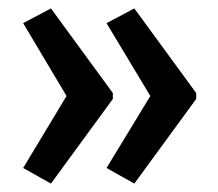

<svg xmlns="http://www.w3.org/2000/svg" viewBox="-20 -495 518 456"><path d="M446 -260 299 -59 233 -96 337 -267 233 -440 299 -475 446 -274ZM248 -260 101 -59 35 -96 138 -267 35 -440 101 -475 248 -274Z"/></svg>

Font: Noto Sans Sinhala ExtraCondensed Medium
Style: Regular
Weight: 500
Width: 2
Designer: Jelle Bosma - Monotype Design Team
Foundry: Monotype Imaging Inc.
Version: Version 2.006; ttfautohint (v1.8.4.7-5d5b)